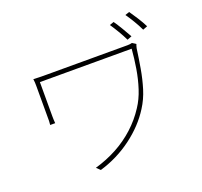

<svg xmlns="http://www.w3.org/2000/svg" viewBox="-147 -1020 1294 1227"><g transform="rotate(-20 500.0 -406.5)"><path d="M736 -824Q753 -800 774.5 -764Q796 -728 812 -699L781 -687Q767 -717 745.5 -753Q724 -789 707 -814ZM851 -850Q868 -826 890 -791.5Q912 -757 928 -725L897 -713Q882 -745 861 -780Q840 -815 822 -840ZM825 -642Q824 -640 822 -634.5Q820 -629 819 -624Q818 -619 817 -616Q808 -550 796.5 -483.5Q785 -417 766 -355Q747 -293 713 -240Q654 -146 555.5 -72.5Q457 1 336 37L311 13Q391 -10 460.5 -47.5Q530 -85 587.5 -137.5Q645 -190 687 -255Q719 -303 739 -364.5Q759 -426 770 -493Q781 -560 786 -624Q775 -624 740 -624Q705 -624 653.5 -624Q602 -624 542 -624Q482 -624 422 -624Q362 -624 308.5 -624Q255 -624 216 -624Q177 -624 162 -624Q162 -616 162 -592Q162 -568 162 -536.5Q162 -505 162 -474Q162 -443 162 -420Q162 -397 162 -390Q162 -380 162.5 -369Q163 -358 164 -344H130Q132 -358 132 -370Q132 -382 132 -390Q132 -399 132 -427.5Q132 -456 132 -492Q132 -528 132 -560Q132 -592 132 -606Q132 -620 131.5 -631.5Q131 -643 129 -656Q146 -655 168 -654.5Q190 -654 220 -654Q226 -654 256.5 -654Q287 -654 333 -654Q379 -654 434 -654Q489 -654 544 -654Q599 -654 647 -654Q695 -654 727.5 -654Q760 -654 769 -654Q776 -654 785 -655Q794 -656 800 -658Z"/></g></svg>

Font: Noto Sans JP
Style: Regular
Weight: 100
Designer: Ryoko NISHIZUKA 西塚涼子 (kana, bopomofo & ideographs); Paul D. Hunt (Latin, Greek & Cyrillic); Sandoll Communications 산돌커뮤니
Foundry: Adobe
Version: Version 2.004;hotconv 1.0.118;makeotfexe 2.5.65603